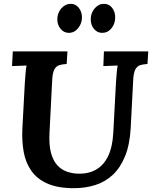

<svg xmlns="http://www.w3.org/2000/svg" viewBox="-20 -969 796 1005"><path d="M756 -700 752 -634Q730 -633 714 -628Q698 -623 688.5 -605.5Q679 -588 677 -547L664 -297Q659 -211 634.5 -151Q610 -91 570.5 -54Q531 -17 479 -0.5Q427 16 367 16Q283 16 228.5 -8Q174 -32 144 -75Q114 -118 104 -174Q94 -230 97 -294L110 -536Q112 -563 114 -588Q116 -613 119 -626Q103 -625 78.5 -624.5Q54 -624 43 -623L47 -700H333L329 -634Q307 -633 290.5 -628Q274 -623 264.5 -605.5Q255 -588 253 -547L239 -272Q236 -209 247 -168.5Q258 -128 279.5 -104.5Q301 -81 329 -71Q357 -61 387 -60Q442 -58 482.5 -81Q523 -104 546 -152Q569 -200 573 -274L587 -536Q589 -563 591 -588Q593 -613 596 -626Q580 -625 556 -624.5Q532 -624 521 -623L524 -700ZM340 -797Q315 -797 297.5 -817.5Q280 -838 280 -868Q280 -901 301 -925Q322 -949 350 -949Q376 -949 392.5 -928Q409 -907 409 -878Q409 -846 389 -821.5Q369 -797 340 -797ZM515 -797Q489 -797 472 -817.5Q455 -838 455 -868Q455 -901 475.5 -925Q496 -949 524 -949Q551 -949 567 -928Q583 -907 583 -878Q583 -845 563.5 -821Q544 -797 515 -797Z"/></svg>

Font: Lora
Style: Bold Italic
Weight: 700
Italic angle: -3°
Designer: Olga Karpushina, Alexei Vanyashin (Cyrillic)
Foundry: Cyreal
Version: Version 3.004